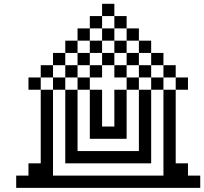

<svg xmlns="http://www.w3.org/2000/svg" viewBox="-20 -832 1040 978"><path d="M1000 125V62.5H937.5V0H875Q875 0 875 -375H812.5V62.5H250V-375H187.5Q187.5 -375 187.5 0H125V62.5H62.5V125ZM937.5 -375V-437.5H875V-375ZM312.5 -375Q312.5 -375 312.5 0H750Q750 0 750 -375H687.5V-62.5H375V-375ZM437.5 -375Q437.5 -375 437.5 -125H625Q625 -125 625 -375H562.5V-187.5H500V-375ZM187.5 -375V-437.5H125V-375ZM250 -375H312.5V-437.5H250ZM375 -375H437.5V-437.5H375ZM625 -375H687.5V-437.5H625ZM750 -375H812.5V-437.5H750ZM187.5 -437.5H250V-500H187.5ZM312.5 -437.5H375V-500H312.5ZM437.5 -437.5H500V-500H437.5ZM625 -437.5V-500H562.5V-437.5ZM687.5 -437.5H750V-500H687.5ZM812.5 -437.5H875V-500H812.5ZM250 -500H312.5V-562.5H250ZM375 -500H437.5V-562.5H375ZM500 -500H562.5V-562.5H500ZM625 -500H687.5V-562.5H625ZM750 -500H812.5V-562.5H750ZM312.5 -562.5H375V-625H312.5ZM437.5 -562.5H500V-625H437.5ZM562.5 -562.5H625V-625H562.5ZM687.5 -562.5H750V-625H687.5ZM375 -625H437.5V-687.5H375ZM500 -625H562.5V-687.5H500ZM625 -625H687.5V-687.5H625ZM437.5 -687.5H500V-750H437.5ZM562.5 -687.5H625V-750H562.5ZM500 -750H562.5V-812.5H500Z"/></svg>

Font: BFUnifontExMono
Style: Regular
Weight: 500
Version: Version 15.0.06